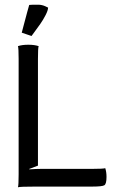

<svg xmlns="http://www.w3.org/2000/svg" viewBox="-20 -792 500 815"><path d="M72.3 -653.3Q72.8 -655.3 80.6 -684.8Q88.4 -714.4 95.5 -740.7Q102.5 -767.1 104 -771Q106.9 -772 143.1 -772Q149.9 -772 157.5 -770.3Q165 -768.6 169.9 -766.4Q174.8 -764.2 179.2 -762Q183.6 -759.8 184.1 -759.8Q184.1 -748.5 173.6 -728Q163.1 -707.5 150.9 -690.2Q138.7 -672.9 126.5 -656.5Q114.3 -640.1 113.8 -639.2Q110.4 -640.1 91.8 -646.7Q73.2 -653.3 72.3 -653.3ZM59.1 -51.8V-542Q59.1 -587.4 56.2 -596.2Q73.7 -602.1 100.1 -602.1Q126.5 -602.1 144 -596.2Q141.1 -587.4 141.1 -542V-88.9L103.5 -74.7L105 -73.2Q135.7 -75.2 155.8 -75.2H372.1Q418 -75.2 426.8 -78.1Q432.1 -62 432.1 -41Q432.1 -11.2 422.9 -5.6Q413.6 0 372.1 0H133.8Q64.9 0 56.2 2.9Q59.1 -5.9 59.1 -51.8Z"/></svg>

Font: Nikodecs
Style: Medium
Weight: 500
Version: Version 0.29